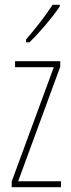

<svg xmlns="http://www.w3.org/2000/svg" viewBox="-20 -783 298 803"><path d="M230 -756V-763H200C166 -711 134 -671 89 -618V-606H103C142 -643 197 -707 230 -756ZM235 0V-25H56L232 -504V-527H43V-502H205L29 -24V0Z"/></svg>

Font: Noto Sans Oriya ExtCond Thin
Style: Regular
Weight: 100
Width: 2
Designer: Amélie Bonet and Sol Matas
Foundry: Google LLC
Version: Version 2.006